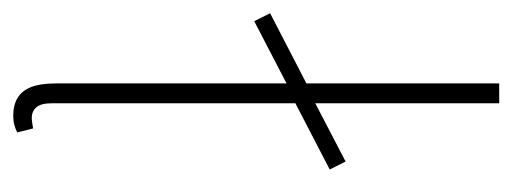

<svg xmlns="http://www.w3.org/2000/svg" viewBox="-262 -500 774 290"><g transform="rotate(90 125.0 -355.0)"><path d="M12 -352 0 -376 116 -436 128 -440 224 -490 236 -466 128 -410 116 -406ZM154 12Q139 12 128 5.5Q117 -1 111.5 -15Q106 -29 106 -52V-722H136V-46Q136 -30 142 -23Q148 -16 158 -16Q161 -16 164.5 -16.5Q168 -17 174 -18L180 6Q174 9 168 10.5Q162 12 154 12Z"/></g></svg>

Font: Source Sans 3 Variable
Style: Regular
Weight: 200
Designer: Paul D. Hunt
Foundry: Adobe Systems Incorporated
Version: Version 3.026